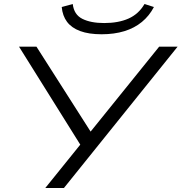

<svg xmlns="http://www.w3.org/2000/svg" viewBox="-20 -938 906 958"><path d="M206 0 390 -228 392 -198 75 -705H162L433 -280H431L774 -705H866L299 0ZM487 -767Q423 -767 380 -783Q337 -799 314.5 -829Q292 -859 288 -903L343 -918Q349 -865 391 -844Q433 -823 500 -823Q571 -823 621.5 -845.5Q672 -868 701 -918L748 -903Q725 -859 688 -828.5Q651 -798 600.5 -782.5Q550 -767 487 -767Z"/></svg>

Font: Nunito Sans 7pt Expanded Light
Style: Italic
Weight: 300
Width: 7
Italic angle: -9°
Designer: Vernon Adams
Foundry: Vernon Adams
Version: Version 3.101;gftools[0.9.27]